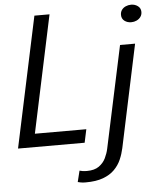

<svg xmlns="http://www.w3.org/2000/svg" viewBox="-63 -805 898 1081"><g transform="rotate(-5 386.5 -265.0)"><path d="M14 0 171 -737.5H256.5L105.5 -26.5L77 -75H406.5L390.5 0ZM377 223Q361.5 223 350.2 221Q339 219 332.5 217L348 154Q355 156 365 157.8Q375 159.5 390 159.5Q432.5 159.5 457.8 141.5Q483 123.5 495.8 97Q508.5 70.5 514 44.5L637 -531H722L599 49Q592 81.5 578.5 112.5Q565 143.5 540.2 168.5Q515.5 193.5 476 208.2Q436.5 223 377 223ZM711.5 -653Q689 -653 673 -665.2Q657 -677.5 657 -699Q657 -715.5 665.5 -727.2Q674 -739 688.2 -745.2Q702.5 -751.5 718.5 -751.5Q740.5 -751.5 756.8 -739.2Q773 -727 773 -706Q773 -689.5 764.2 -677.8Q755.5 -666 741.5 -659.5Q727.5 -653 711.5 -653Z"/></g></svg>

Font: Epilogue
Style: Italic
Weight: 400
Italic angle: -12°
Designer: Tyler Finck
Foundry: Etcetera Type Co
Version: Version 2.112